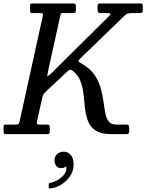

<svg xmlns="http://www.w3.org/2000/svg" viewBox="-68 -770 839 1102"><path d="M-47.5 -19V-43Q-47.5 -51.5 -43.8 -53.2Q-40 -55 -31.5 -55H16.5Q33.5 -55 37.8 -58.2Q42 -61.5 45 -75.5L177.5 -678Q180 -688 177.5 -691.5Q175 -695 161.5 -695H118Q108.5 -695 106.8 -698.8Q105 -702.5 105 -712V-740Q105 -747 108.5 -748.5Q112 -750 119 -750H350.5Q361.5 -750 364.5 -746.8Q367.5 -743.5 367.5 -732V-717Q367.5 -704 365 -699.5Q362.5 -695 349.5 -695H293.5Q282.5 -695 281.2 -691.2Q280 -687.5 278 -679L207.5 -360Q201 -329 205.2 -331.8Q209.5 -334.5 227.5 -350L558.5 -678.5Q567.5 -687.5 566 -691.2Q564.5 -695 544.5 -695H511Q498.5 -695 495.2 -699Q492 -703 492 -715V-733Q492 -743 494.8 -746.5Q497.5 -750 507 -750H738.5Q748 -750 749.8 -746.2Q751.5 -742.5 751.5 -733V-714Q751.5 -703.5 748.5 -699.2Q745.5 -695 734 -695H690Q671.5 -695 663 -691.5Q654.5 -688 645 -678.5L398.5 -440Q383 -425 382 -420.5Q381 -416 401 -404.5Q448 -378 473 -342.2Q498 -306.5 509.2 -267Q520.5 -227.5 525.5 -190Q530.5 -152.5 536.2 -122Q542 -91.5 555.8 -73.2Q569.5 -55 599.5 -55H652.5Q666.5 -55 670 -51.2Q673.5 -47.5 673.5 -33V-19Q673.5 -6.5 669.5 -3.2Q665.5 0 653.5 0H573.5Q514.5 0 483.2 -19.5Q452 -39 438.5 -71.5Q425 -104 420.5 -143.5Q416 -183 412 -223.8Q408 -264.5 395.5 -300.2Q383 -336 352.5 -361Q339 -372 332.5 -369.5Q326 -367 314 -355.5L200.5 -249.5Q189.5 -239 183.5 -231.5Q177.5 -224 173.5 -205L144 -71Q142 -60.5 145 -57.8Q148 -55 161.5 -55H200.5Q212 -55 214.8 -51Q217.5 -47 217.5 -35V-15Q217.5 -4 213.2 -2Q209 0 197.5 0H-31.5Q-42.5 0 -45 -4Q-47.5 -8 -47.5 -19ZM245 148Q245 128 260.2 114.2Q275.5 100.5 298.5 100.5Q322 100.5 338.2 119.2Q354.5 138 354.5 176Q354.5 210.5 334.8 240.2Q315 270 284.2 289.2Q253.5 308.5 220.5 311.5Q216 312 213.8 311.2Q211.5 310.5 211.5 305.5V288Q211.5 280.5 221.5 279Q240 276 262 263.8Q284 251.5 299.5 232.5Q315 213.5 312.5 190.5Q312 185.5 309.8 186.5Q307.5 187.5 304 190Q295.5 195 283.5 195Q263.5 195 254.2 181.5Q245 168 245 148Z"/></svg>

Font: Besley* Narrow
Style: Italic
Weight: 400
Width: 4
Italic angle: -13°
Designer: Owen Earl
Foundry: indestructible type*
Version: Version 3.000; ttfautohint (v1.8.3)